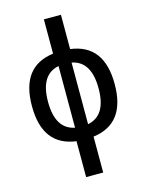

<svg xmlns="http://www.w3.org/2000/svg" viewBox="-138 -816 863 1125"><g transform="rotate(-15 293.0 -253.5)"><path d="M241.2 224.6H344.7V6.8C478 -10.7 543.9 -98.6 543.9 -258.8C543.9 -418.9 478 -506.8 344.7 -524.4V-732.4H241.2V-524.4C107.9 -506.8 42 -418.9 42 -258.8C42 -98.6 107.9 -10.7 241.2 6.8ZM253.4 -71.8C177.2 -86.9 139.6 -148.9 139.6 -258.8C139.6 -368.7 177.2 -430.7 253.4 -445.8ZM332.5 -445.8C408.7 -430.7 446.3 -368.7 446.3 -258.8C446.3 -148.9 408.7 -86.9 332.5 -71.8Z"/></g></svg>

Font: Cascadia Code PL
Style: Regular
Weight: 400
Monospace: yes
Designer: Aaron Bell
Foundry: Saja Typeworks
Version: Version 2404.023